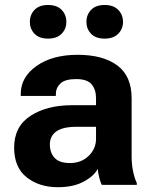

<svg xmlns="http://www.w3.org/2000/svg" viewBox="-20 -753 622 782"><path d="M37.6 -151.6Q37.6 -70.8 88.9 -30.6Q140.1 9.5 215.6 9.5Q278.6 9.5 320.9 -13.3Q363.3 -36.1 377.9 -65.2Q379.6 -47.9 384.3 -29.5Q388.9 -11.2 394.5 0H537.1V-7.8Q527.6 -27.6 521.9 -55.9Q516.1 -84.2 516.1 -115.5V-352.8Q516.1 -443.4 457.6 -486.6Q399.2 -529.8 296.1 -529.8Q193.6 -529.8 129 -484.5Q64.5 -439.2 64.5 -369.9V-362.3H207.5V-369.9Q207.5 -395.5 226.3 -413.2Q245.1 -430.9 290.3 -430.9Q335.4 -430.9 353.3 -409.4Q371.1 -387.9 371.1 -353.5V-324.5H271.5Q170.7 -324.2 104.1 -281.1Q37.6 -238 37.6 -151.6ZM183.1 -164.6Q183.1 -199.2 209.7 -217.9Q236.3 -236.6 291.5 -236.6H371.1V-187.5Q371.1 -147 340.9 -117.9Q310.8 -88.9 264.9 -88.9Q222.2 -88.9 202.6 -109.7Q183.1 -130.6 183.1 -164.6ZM101.6 -663.8Q101.6 -635.3 120.6 -615.5Q139.6 -595.7 175.5 -595.7Q211.7 -595.7 231 -615.5Q250.2 -635.3 250.2 -663.8Q250.2 -693.1 231 -712.9Q211.7 -732.7 175.8 -732.7Q139.9 -732.7 120.7 -712.9Q101.6 -693.1 101.6 -663.8ZM332 -663.8Q332 -635.3 351 -615.5Q369.9 -595.7 406 -595.7Q442.1 -595.7 461.5 -615.5Q481 -635.3 481 -663.8Q481 -693.1 461.5 -712.9Q442.1 -732.7 406.2 -732.7Q370.1 -732.7 351.1 -712.9Q332 -693.1 332 -663.8Z"/></svg>

Font: Roboto Flex
Style: Regular
Weight: 400
Designer: Berlow after Robertson
Foundry: Google
Version: Version 3.200;gftools[0.9.32]